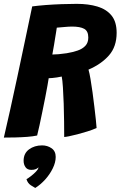

<svg xmlns="http://www.w3.org/2000/svg" viewBox="-28 -684 611 972"><path d="M-8.5 12.5Q6 -49 23.5 -128.2Q41 -207.5 60 -296Q79 -384.5 98 -475.5Q117 -566.5 135 -651.5Q164 -655.5 203.2 -658.5Q242.5 -661.5 284 -663Q325.5 -664.5 360.5 -664.5Q420 -664.5 465.5 -650.8Q511 -637 536.8 -605.2Q562.5 -573.5 562.5 -518Q562.5 -448 523.8 -403.8Q485 -359.5 420 -331.5Q425 -314.5 430.2 -283.8Q435.5 -253 440.5 -216.2Q445.5 -179.5 449.8 -143Q454 -106.5 457.2 -78.2Q460.5 -50 461 -36Q440 -26.5 414 -18.5Q388 -10.5 363.5 -4Q339 2.5 320.8 6Q302.5 9.5 297 9.5Q297 -23.5 296.5 -68.5Q296 -113.5 294.5 -159.5Q293 -205.5 290.5 -242.5Q288 -279.5 284.5 -296.5Q272.5 -294 260.2 -292Q248 -290 237.2 -289.2Q226.5 -288.5 218.5 -288Q217 -276.5 212.2 -250.2Q207.5 -224 200.8 -189.5Q194 -155 186.5 -118.8Q179 -82.5 172.2 -50.5Q165.5 -18.5 160 2Q139.5 6.5 110.2 8.8Q81 11 49.8 11.8Q18.5 12.5 -8.5 12.5ZM237 -408Q265.5 -408 309.5 -414.5Q340 -419.5 364.8 -428Q389.5 -436.5 404.2 -452.2Q419 -468 419 -494Q419 -526.5 398.5 -538Q378 -549.5 336 -549.5Q328 -549.5 317 -548.8Q306 -548 294.5 -547Q283 -546 273.8 -545.2Q264.5 -544.5 259.5 -544Q258.5 -535 256 -521Q253.5 -507 251 -490.5Q248.5 -474 245.8 -457.8Q243 -441.5 240.5 -428.2Q238 -415 237 -408ZM150.5 267.5Q145 265 128.5 254.2Q112 243.5 106 223Q115.5 218 129.2 207.2Q143 196.5 154 185Q165 173.5 166 166.5Q167 164.5 167 163Q162 168.5 153.2 172.2Q144.5 176 130.5 176Q110.5 176 101 162.2Q91.5 148.5 91.5 130Q91.5 92.5 119 72.2Q146.5 52 185 52Q212 52 233 66.5Q254 81 254 110.5Q254 138 239.2 168.2Q224.5 198.5 200.8 224.8Q177 251 150.5 267.5Z"/></svg>

Font: Grandstander Thin
Style: Bold Italic
Weight: 700
Italic angle: -15°
Version: Version 1.200